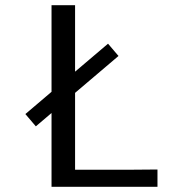

<svg xmlns="http://www.w3.org/2000/svg" viewBox="-20 -714 665 734"><path d="M77 -278 177 -363V-694H267V-440L393 -547L433 -500L267 -359V-65H462L582 -66V0H177V-282L117 -231Z"/></svg>

Font: CMU Sans Serif
Style: Medium
Weight: 500
Version: Version 0.7.0